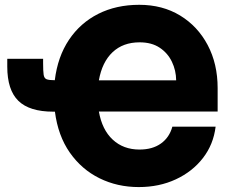

<svg xmlns="http://www.w3.org/2000/svg" viewBox="-20 -757 960 787"><path d="M548.8 9.8Q460.9 9.8 387.7 -26.4Q314.5 -62.5 266.1 -131.6Q217.8 -200.7 205.1 -299.3H198.2Q100.6 -299.3 55.2 -343.8Q9.8 -388.2 9.8 -483.9V-516.1H156.7V-498Q156.7 -465.3 158.9 -450.7Q161.1 -436 171.1 -432.1Q181.2 -428.2 204.6 -428.2Q216.3 -524.4 262.7 -593.8Q309.1 -663.1 382.8 -700.2Q456.5 -737.3 550.8 -737.3Q646 -737.3 718.3 -693.4Q790.5 -649.4 831.3 -572.3Q872.1 -495.1 872.1 -396V-299.8H385.3Q398.4 -225.1 442.1 -184.6Q485.8 -144 551.8 -144Q605 -144 639.6 -168.7Q674.3 -193.4 686.5 -237.8H863.8Q855 -165 812 -109.4Q769 -53.7 700.9 -22Q632.8 9.8 548.8 9.8ZM385.3 -427.7H702.1Q701.7 -468.3 684.6 -503.9Q667.5 -539.6 634.5 -561.5Q601.6 -583.5 552.2 -583.5Q484.4 -583.5 441.4 -543Q398.4 -502.4 385.3 -427.7Z"/></svg>

Font: Inter Extra Bold
Style: Regular
Weight: 800
Designer: Rasmus Andersson
Foundry: rsms
Version: Version 4.000;git-3c8e0fc